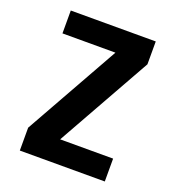

<svg xmlns="http://www.w3.org/2000/svg" viewBox="-133 -841 866 947"><g transform="rotate(20 300.0 -367.5)"><path d="M77 0V-120L355 -615H77V-735H523V-615L245 -120H523V0Z"/></g></svg>

Font: Iosevka Aile Heavy
Style: Regular
Weight: 900
Designer: Belleve Invis
Foundry: Belleve Invis
Version: Version 31.1.0; ttfautohint (v1.8.4)